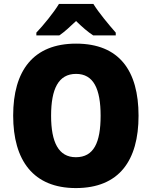

<svg xmlns="http://www.w3.org/2000/svg" viewBox="-20 -947 772 977"><path d="M455 -927H280C255 -885 199 -816 165 -781V-767H282C310 -786 334 -809 367 -840C399 -809 425 -786 454 -767H569V-781C533 -822 483 -882 455 -927ZM685 -358C685 -587 587 -725 367 -725C149 -725 47 -587 47 -359C47 -130 150 10 366 10C586 10 685 -130 685 -358ZM240 -358C240 -494 277 -571 367 -571C456 -571 492 -495 492 -358C492 -221 457 -147 366 -147C278 -147 240 -223 240 -358Z"/></svg>

Font: Noto Sans Telugu SemiCondensed Black
Style: Regular
Weight: 900
Width: 4
Designer: Jelle Bosma - Monotype Design Team
Foundry: Monotype Imaging Inc.
Version: Version 2.005